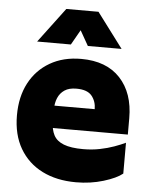

<svg xmlns="http://www.w3.org/2000/svg" viewBox="-54 -801 673 856"><g transform="rotate(5 282.5 -373.0)"><path d="M192 -307V-251Q192 -215 205 -190Q218 -165 250 -152.5Q282 -140 337 -140Q376 -140 411 -147Q446 -154 475 -164.5Q504 -175 525 -185V-47Q498 -25 440.5 -7.5Q383 10 318 10Q231 10 166.5 -22.5Q102 -55 66 -116.5Q30 -178 30 -265Q30 -348 62.5 -409.5Q95 -471 154.5 -505.5Q214 -540 294 -540Q407 -540 468.5 -474Q530 -408 530 -295V-222H186V-322H373Q373 -357 353 -381.5Q333 -406 284 -406Q251 -406 231 -392.5Q211 -379 201.5 -356.5Q192 -334 192 -307ZM91 -600 208 -756H352L469 -600H318L280 -667L242 -600Z"/></g></svg>

Font: Roundo Variable
Style: Regular
Weight: 200
Designer: Shiva Nallaperumal
Foundry: Indian Type Foundry
Version: Version 2.000